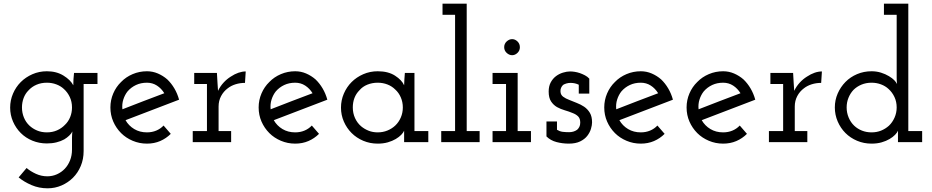

<svg xmlns="http://www.w3.org/2000/svg" viewBox="-20 -770 5050 1040"><path d="M81 191 124 140Q145 158 174.5 171.5Q204 185 236 185Q264 185 288.5 174Q313 163 331 144Q349 125 359.5 98.5Q370 72 370 40V-24Q370 -30 370.5 -39.5Q371 -49 372 -58Q367 -47 355 -35.5Q343 -24 328 -15Q310 -5 286 1Q262 7 234 7Q192 7 155.5 -8Q119 -23 92.5 -49.5Q66 -76 50.5 -111.5Q35 -147 35 -187Q35 -227 50.5 -263Q66 -299 92.5 -325.5Q119 -352 155.5 -368Q192 -384 234 -384Q286 -384 324 -360.5Q362 -337 377 -308Q377 -325 378 -341Q379 -357 381 -375H508V-315H433V48Q433 92 417.5 129Q402 166 375.5 192.5Q349 219 313.5 234.5Q278 250 238 250Q191 250 150.5 232.5Q110 215 81 191ZM234 -322Q203 -322 177.5 -311Q152 -300 134 -280Q117 -263 108 -239Q99 -215 99 -188Q99 -159 109.5 -133.5Q120 -108 139 -90Q157 -73 181 -63Q205 -53 234 -53Q264 -53 289 -64Q314 -75 332 -94Q350 -111 360 -135.5Q370 -160 370 -188Q370 -219 358 -244.5Q346 -270 326 -288Q309 -304 285 -313Q261 -322 234 -322Z M905 -45Q880 -20 847.5 -6Q815 8 776 8Q735 8 698.5 -7.5Q662 -23 636 -49Q609 -76 593.5 -111.5Q578 -147 578 -188Q578 -228 593.5 -264Q609 -300 636 -326Q662 -353 698.5 -368.5Q735 -384 776 -384Q807 -384 835 -372Q863 -360 886 -340Q908 -319 924.5 -291Q941 -263 950 -230Q877 -202 805 -174.5Q733 -147 660 -119Q677 -89 707 -71Q737 -53 776 -53Q803 -53 826 -62.5Q849 -72 866 -90ZM776 -322Q743 -322 716.5 -309.5Q690 -297 671 -275Q656 -256 648 -231Q640 -206 643 -178Q700 -200 756.5 -222Q813 -244 870 -265Q854 -291 830 -306.5Q806 -322 776 -322Z M1232 0H1024V-60H1101V-315H1032V-375H1155L1158 -323Q1160 -302 1159.5 -300.5Q1159 -299 1161 -278Q1173 -303 1191 -322.5Q1209 -342 1230 -355Q1251 -369 1271.5 -376Q1292 -383 1311 -383L1307 -321Q1280 -321 1256 -313.5Q1232 -306 1214 -292Q1191 -275 1177.5 -249.5Q1164 -224 1164 -193V-60H1232Z M1708 -45Q1683 -20 1650.5 -6Q1618 8 1579 8Q1538 8 1501.5 -7.5Q1465 -23 1439 -49Q1412 -76 1396.5 -111.5Q1381 -147 1381 -188Q1381 -228 1396.5 -264Q1412 -300 1439 -326Q1465 -353 1501.5 -368.5Q1538 -384 1579 -384Q1610 -384 1638 -372Q1666 -360 1689 -340Q1711 -319 1727.5 -291Q1744 -263 1753 -230Q1680 -202 1608 -174.5Q1536 -147 1463 -119Q1480 -89 1510 -71Q1540 -53 1579 -53Q1606 -53 1629 -62.5Q1652 -72 1669 -90ZM1579 -322Q1546 -322 1519.5 -309.5Q1493 -297 1474 -275Q1459 -256 1451 -231Q1443 -206 1446 -178Q1503 -200 1559.5 -222Q1616 -244 1673 -265Q1657 -291 1633 -306.5Q1609 -322 1579 -322Z M2300 0H2169V-30Q2169 -39 2169 -46Q2169 -53 2169 -62Q2165 -52 2153.5 -40Q2142 -28 2123.5 -17Q2105 -6 2080.5 1Q2056 8 2026 8Q1984 8 1947.5 -7.5Q1911 -23 1884.5 -49.5Q1858 -76 1842.5 -111.5Q1827 -147 1827 -187Q1827 -227 1842.5 -263Q1858 -299 1884.5 -325.5Q1911 -352 1947.5 -368Q1984 -384 2026 -384Q2083 -384 2120 -360Q2157 -336 2169 -308Q2169 -324 2170.5 -341Q2172 -358 2173 -375H2225V-60H2300ZM2026 -322Q1996 -322 1970 -311.5Q1944 -301 1927 -281Q1909 -263 1900 -239.5Q1891 -216 1891 -188Q1891 -157 1903 -130.5Q1915 -104 1936 -86Q1954 -71 1976.5 -62Q1999 -53 2026 -53Q2054 -53 2078.5 -63Q2103 -73 2121 -90Q2140 -108 2151 -133.5Q2162 -159 2162 -188Q2162 -217 2151 -242.5Q2140 -268 2121 -285Q2103 -303 2078.5 -312.5Q2054 -322 2026 -322Z M2578 0H2370V-60H2445V-690H2377V-750H2508V-60H2578Z M2856 0H2648V-60H2721V-315H2648V-375H2784V-60H2856ZM2796 -514Q2796 -496 2783 -483.5Q2770 -471 2754 -471Q2738 -471 2724.5 -483.5Q2711 -496 2711 -514.5Q2711 -533 2724.5 -545.5Q2738 -558 2754 -558Q2770 -558 2783 -545.5Q2796 -533 2796 -514Z M3161 -34Q3147 -16 3122.5 -4Q3098 8 3061 8Q3027 8 2994.5 -0.5Q2962 -9 2940 -31V-112H2997V-67Q3012 -58 3027.5 -56Q3043 -54 3063 -54Q3074 -54 3085 -57Q3096 -60 3106 -67Q3113 -73 3118 -82.5Q3123 -92 3123 -106Q3123 -128 3111.5 -139.5Q3100 -151 3081 -158Q3062 -166 3039.5 -172.5Q3017 -179 2997 -190Q2978 -201 2965 -220.5Q2952 -240 2952 -274Q2952 -303 2963 -323.5Q2974 -344 2991 -357Q3008 -370 3029 -376.5Q3050 -383 3068 -383Q3079 -383 3092.5 -381Q3106 -379 3121 -374Q3135 -369 3148.5 -362Q3162 -355 3172 -344V-263H3115V-311Q3105 -316 3094 -318.5Q3083 -321 3070 -321Q3059 -321 3048.5 -318Q3038 -315 3030 -310Q3023 -303 3019 -294Q3015 -285 3016 -273Q3017 -256 3030.5 -246Q3044 -236 3063 -229Q3082 -221 3104 -212.5Q3126 -204 3144 -192Q3163 -179 3175 -159Q3187 -139 3187 -107Q3187 -92 3181 -72Q3175 -52 3161 -34Z M3580 -45Q3555 -20 3522.5 -6Q3490 8 3451 8Q3410 8 3373.5 -7.5Q3337 -23 3311 -49Q3284 -76 3268.5 -111.5Q3253 -147 3253 -188Q3253 -228 3268.5 -264Q3284 -300 3311 -326Q3337 -353 3373.5 -368.5Q3410 -384 3451 -384Q3482 -384 3510 -372Q3538 -360 3561 -340Q3583 -319 3599.5 -291Q3616 -263 3625 -230Q3552 -202 3480 -174.5Q3408 -147 3335 -119Q3352 -89 3382 -71Q3412 -53 3451 -53Q3478 -53 3501 -62.5Q3524 -72 3541 -90ZM3451 -322Q3418 -322 3391.5 -309.5Q3365 -297 3346 -275Q3331 -256 3323 -231Q3315 -206 3318 -178Q3375 -200 3431.5 -222Q3488 -244 3545 -265Q3529 -291 3505 -306.5Q3481 -322 3451 -322Z M4026 -45Q4001 -20 3968.5 -6Q3936 8 3897 8Q3856 8 3819.5 -7.5Q3783 -23 3757 -49Q3730 -76 3714.5 -111.5Q3699 -147 3699 -188Q3699 -228 3714.5 -264Q3730 -300 3757 -326Q3783 -353 3819.5 -368.5Q3856 -384 3897 -384Q3928 -384 3956 -372Q3984 -360 4007 -340Q4029 -319 4045.5 -291Q4062 -263 4071 -230Q3998 -202 3926 -174.5Q3854 -147 3781 -119Q3798 -89 3828 -71Q3858 -53 3897 -53Q3924 -53 3947 -62.5Q3970 -72 3987 -90ZM3897 -322Q3864 -322 3837.5 -309.5Q3811 -297 3792 -275Q3777 -256 3769 -231Q3761 -206 3764 -178Q3821 -200 3877.5 -222Q3934 -244 3991 -265Q3975 -291 3951 -306.5Q3927 -322 3897 -322Z M4353 0H4145V-60H4222V-315H4153V-375H4276L4279 -323Q4281 -302 4280.5 -300.5Q4280 -299 4282 -278Q4294 -303 4312 -322.5Q4330 -342 4351 -355Q4372 -369 4392.5 -376Q4413 -383 4432 -383L4428 -321Q4401 -321 4377 -313.5Q4353 -306 4335 -292Q4312 -275 4298.5 -249.5Q4285 -224 4285 -193V-60H4353Z M4975 0H4844V-30Q4844 -39 4844 -46Q4844 -53 4844 -62Q4840 -52 4828.5 -40Q4817 -28 4798.5 -17Q4780 -6 4755.5 1Q4731 8 4701 8Q4659 8 4622.5 -7.5Q4586 -23 4559.5 -49.5Q4533 -76 4517.5 -112Q4502 -148 4502 -188Q4502 -228 4517.5 -263.5Q4533 -299 4559.5 -326Q4586 -353 4622.5 -368.5Q4659 -384 4701 -384Q4728 -384 4752 -376.5Q4776 -369 4795 -357.5Q4814 -346 4824 -335.5Q4834 -325 4839 -315Q4837 -333 4837 -347.5Q4837 -362 4837 -378V-690H4768V-750H4900V-60H4975ZM4701 -322Q4671 -322 4646 -311.5Q4621 -301 4603 -283Q4586 -265 4576 -240.5Q4566 -216 4566 -188Q4566 -159 4577 -133Q4588 -107 4607 -89Q4625 -72 4649 -62.5Q4673 -53 4701 -53Q4729 -53 4752.5 -62.5Q4776 -72 4795 -89Q4814 -107 4825.5 -133Q4837 -159 4837 -188Q4837 -219 4825 -244.5Q4813 -270 4793 -288Q4776 -304 4752 -313Q4728 -322 4701 -322Z"/></svg>

Font: Josefin Slab SemiBold
Style: Regular
Weight: 600
Designer: Santiago Orozco
Foundry: Typemade
Version: Version 2.000